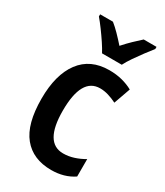

<svg xmlns="http://www.w3.org/2000/svg" viewBox="-193 -846 804 935"><g transform="rotate(30 208.5 -378.0)"><path d="M256 10Q153 10 97.5 -58Q42 -126 42 -268Q42 -403 98 -478Q154 -553 260 -553Q299 -553 332 -544.5Q365 -536 392 -521L359 -428Q335 -440 311.5 -447Q288 -454 265 -454Q161 -454 161 -269Q161 -89 266 -89Q296 -89 325.5 -98.5Q355 -108 382 -124V-26Q329 10 256 10ZM187 -606Q176 -627 158 -654Q140 -681 120.5 -707.5Q101 -734 84 -754V-766H156Q176 -750 198 -727.5Q220 -705 242 -680Q267 -708 287 -727Q307 -746 329 -766H401V-754Q385 -734 365.5 -708Q346 -682 327.5 -655Q309 -628 298 -606Z"/></g></svg>

Font: Noto Sans Georgian Condensed SemiBold
Style: Regular
Weight: 600
Width: 3
Designer: Monotype Design Team, Akaki Razmadze
Foundry: Google LLC
Version: Version 2.005; ttfautohint (v1.8.4.7-5d5b)